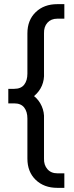

<svg xmlns="http://www.w3.org/2000/svg" viewBox="-20 -765 357 925"><path d="M256 140Q192 140 152 101.5Q112 63 112 -1V-194Q112 -227 96.5 -247Q81 -267 48 -267H20V-337H48Q81 -337 96.5 -357Q112 -377 112 -410V-604Q112 -668 152 -706.5Q192 -745 256 -745H290V-675H256Q226 -675 208.5 -655.5Q191 -636 192 -604V-414Q194 -381 182 -352.5Q170 -324 144 -302Q168 -283 181 -253.5Q194 -224 192 -192V-1Q191 30 208.5 50Q226 70 256 70H290V140Z"/></svg>

Font: Kosmopol Plus Jakarta Sans
Style: Regular
Weight: 400
Designer: Gumpita Rahayu
Foundry: Tokotype
Version: Version 2.006